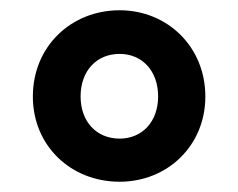

<svg xmlns="http://www.w3.org/2000/svg" viewBox="-20 -805 463 374"><path d="M213 -451C306 -451 380 -521 380 -617C380 -714 306 -785 213 -785C118 -785 44 -714 44 -617C44 -521 118 -451 213 -451ZM213 -535C168 -535 137 -568 137 -617C137 -667 168 -700 213 -700C257 -700 288 -667 288 -617C288 -568 257 -535 213 -535Z"/></svg>

Font: Noto Sans JP Black
Style: Regular
Weight: 900
Designer: Ryoko NISHIZUKA 西塚涼子 (kana, bopomofo & ideographs); Paul D. Hunt (Latin, Greek & Cyrillic); Sandoll Communications 산돌커뮤니
Foundry: Adobe
Version: Version 2.002;hotconv 1.0.116;makeotfexe 2.5.65601